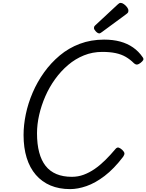

<svg xmlns="http://www.w3.org/2000/svg" viewBox="-20 -1289 1012 1328"><path d="M465 19Q389 19 329.5 -6Q270 -31 228 -79.5Q186 -128 164.5 -197.5Q143 -267 143 -355Q143 -424 158.5 -499Q174 -574 206 -648.5Q238 -723 285 -788.5Q332 -854 393.5 -905.5Q455 -957 532 -986Q609 -1015 700 -1015Q762 -1015 811.5 -1001.5Q861 -988 900 -961Q939 -934 967 -893Q975 -882 970.5 -873.5Q966 -865 952 -854Q939 -844 929 -842.5Q919 -841 906 -852Q880 -878 850 -895.5Q820 -913 780.5 -921.5Q741 -930 687 -930Q620 -930 560.5 -906Q501 -882 451 -839.5Q401 -797 361 -741.5Q321 -686 293.5 -623Q266 -560 251 -494.5Q236 -429 236 -367Q236 -292 251 -235.5Q266 -179 295.5 -141.5Q325 -104 370.5 -85Q416 -66 477 -66Q520 -66 559 -80.5Q598 -95 635 -120.5Q672 -146 708 -181.5Q744 -217 780 -260Q791 -272 802.5 -267.5Q814 -263 826 -252Q839 -239 840.5 -229.5Q842 -220 832 -205Q768 -121 703.5 -72Q639 -23 578.5 -2Q518 19 465 19ZM667 -1058Q656 -1058 643 -1071.5Q630 -1085 630 -1095Q630 -1099 631 -1103Q632 -1107 638 -1113L794 -1258Q800 -1263 804 -1266Q808 -1269 815 -1269Q825 -1269 837.5 -1260Q850 -1251 859 -1239Q868 -1227 868 -1216Q868 -1209 866 -1204Q864 -1199 853 -1191L686 -1068Q680 -1064 675.5 -1061Q671 -1058 667 -1058Z"/></svg>

Font: Playwrite AU QLD
Style: Regular
Weight: 400
Designer: Veronika Burian, José Scaglione
Foundry: TypeTogether
Version: Version 1.002